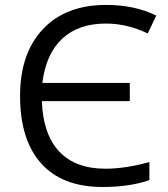

<svg xmlns="http://www.w3.org/2000/svg" viewBox="-20 -745 679 775"><path d="M407.2 -649.9Q296.9 -649.9 231.2 -588.9Q165.5 -527.8 150.9 -410.2H503.9V-336.9H148.9Q153.8 -203.1 219 -133.5Q284.2 -64 405.8 -64Q484.9 -64 583 -90.8V-18.1Q504.4 9.8 394 9.8Q231.9 9.8 146.5 -85Q61 -179.7 61 -357.9Q61 -529.3 153.1 -627.2Q245.1 -725.1 408.2 -725.1Q523.9 -725.1 610.8 -682.1L576.2 -609.9Q493.7 -649.9 407.2 -649.9Z"/></svg>

Font: XL-Viking
Style: Regular
Weight: 400
Foundry: Ascender Corporation
Version: Version 1.10 March 23, 2015